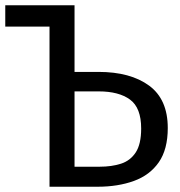

<svg xmlns="http://www.w3.org/2000/svg" viewBox="-20 -709 682 729"><path d="M263 -689 168 -608H0V-689ZM168 0V-689H263V-76H358Q404 -76 439.5 -87.5Q475 -99 495.5 -130.5Q516 -162 516 -221Q516 -300 473.5 -331Q431 -362 355 -362H247V-436H354Q475 -436 546 -384Q617 -332 617 -223Q617 -142 583 -93Q549 -44 488.5 -22Q428 0 350 0Z"/></svg>

Font: Fira Sans Variable
Style: Regular
Weight: 400
Designer: Carrois Corporate & Edenspiekermann AG
Foundry: Carrois Corporate GbR & Edenspiekermann AG
Version: Version 4.202